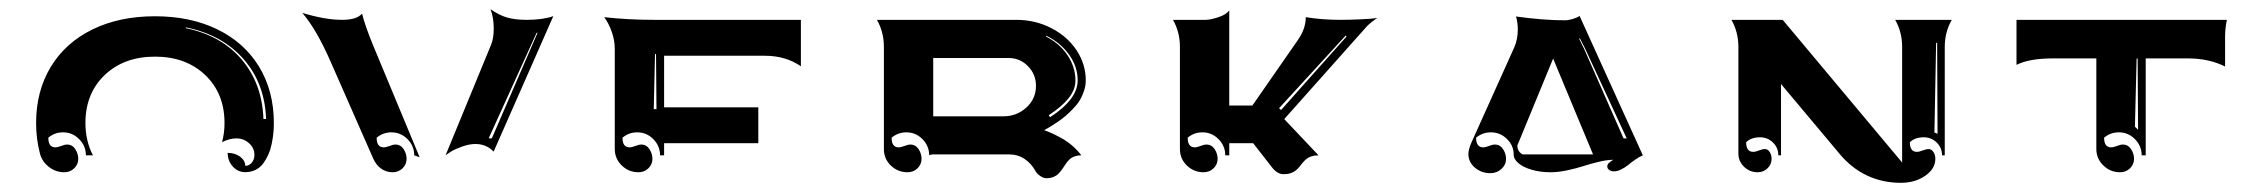

<svg xmlns="http://www.w3.org/2000/svg" viewBox="-20 -512 4918 418"><path d="M58.6 -244.1Q58.6 -313.7 90.6 -366.5Q122.6 -419.2 181.3 -447.9Q240 -476.6 317.4 -476.6Q394.8 -476.6 453.5 -447.9Q512.2 -419.2 544.2 -366.5Q576.2 -313.7 576.2 -244.1Q576.2 -232.9 575.1 -221.8Q574 -210.7 571.4 -198.2Q568.8 -185.8 564.1 -175.2Q559.3 -164.6 552.9 -155.9Q546.4 -147.2 536.4 -142.2Q526.4 -137.2 513.9 -137.2Q498 -137.2 486.8 -149.5Q475.6 -161.9 475.6 -179.2Q491.5 -179.2 502.7 -170.9Q513.9 -162.6 513.9 -150.9Q522.2 -150.9 528.1 -157.8Q533.9 -164.8 533.9 -174.6Q533.9 -189.7 522.2 -200.2Q510.5 -210.7 494.9 -210.7Q479.2 -210.7 463.4 -202.4Q468.8 -222.2 468.8 -244.1Q468.8 -308.8 426.6 -348.8Q384.5 -388.7 317.4 -388.7Q250.2 -388.7 208.1 -348.8Q166 -308.8 166 -244.1Q166 -205.1 182.4 -173.8H167Q167 -194.3 152.3 -209.1Q137.7 -223.9 117.2 -223.9Q99.1 -223.9 85.2 -212.2Q85.2 -191.4 100.3 -191.2Q105.5 -191.2 113.2 -194.2Q120.8 -197.3 126 -197.3Q137.5 -197.3 143.9 -187.3Q150.4 -177.2 150.4 -166.3Q150.4 -154.1 141.5 -145.5Q132.6 -137 120.1 -137Q101.6 -137 86.7 -148.4Q71.8 -159.9 67.1 -177.2Q58.6 -209 58.6 -244.1ZM384.3 -450.7Q461.9 -434.8 506.3 -382.3Q550.8 -329.8 553.5 -252.9H559.3Q556.6 -330.3 510.3 -383.3Q463.9 -436.3 384.8 -452.4Z M638.2 -483.9Q688 -468.8 724.6 -468.8Q757.1 -468.8 768.1 -482.4Q775.4 -454.1 792.5 -412.8L893.6 -169.7L881.8 -173.8Q881.8 -194.3 867.2 -209.1Q852.5 -223.9 832 -223.9Q814 -223.9 800 -212.2Q800 -191.4 815.2 -191.2Q820.3 -191.2 828 -194.2Q835.7 -197.3 840.8 -197.3Q852.3 -197.3 858.8 -187.3Q865.2 -177.2 865.2 -166.3Q865.2 -154.1 856.3 -145.5Q847.4 -137 835 -137Q820.6 -137 809.7 -144.9Q798.8 -152.8 792.7 -166.5L699.7 -377.9Q669.2 -447.8 638.2 -483.9ZM950 -173.8 1049.3 -415Q1054.9 -429.2 1054.9 -449.5Q1054.9 -473.9 1047.9 -491.9Q1066.9 -478.8 1084.1 -473.8Q1101.3 -468.8 1126.5 -468.8Q1161.4 -468.8 1184.6 -476.8L1054.7 -181.9Q1038.8 -198.5 1015.1 -198.5Q1001.7 -198.5 986.3 -193Q970.9 -187.5 962.9 -182.6Q954.8 -177.7 950 -173.8ZM1043.9 -210.9H1050.8L1150.4 -440.9L1148.2 -440.4Z M1295.4 -474.6Q1347.9 -468.8 1403.3 -468.8H1723.6V-367.7Q1690.4 -390.6 1645.5 -390.6H1425.8V-278.3H1630.9V-200.2H1425.8V-173.8H1417Q1417 -194.3 1402.3 -209.1Q1387.7 -223.9 1367.2 -223.9Q1349.1 -223.9 1335.2 -212.2Q1335.2 -191.4 1350.3 -191.2Q1355.5 -191.2 1363.2 -194.2Q1370.8 -197.3 1376 -197.3Q1387.5 -197.3 1393.9 -187.3Q1400.4 -177.2 1400.4 -166.3Q1400.4 -154.1 1391.5 -145.5Q1382.6 -137 1370.1 -137Q1348.6 -137 1333.5 -151.9Q1318.4 -166.7 1318.4 -187.7V-405.3Q1318.4 -424.1 1311.9 -442.6Q1305.4 -461.2 1295.4 -474.6ZM1403.3 -274.4H1409.2L1408.2 -394.5L1406 -394Z M1889.2 -468.8H2192.4Q2234.1 -468.8 2269 -450.7Q2304 -432.6 2323.9 -402.3Q2343.8 -372.1 2343.8 -336.9Q2343.8 -325.2 2339.8 -313.6Q2335.9 -302 2330.2 -292.8Q2324.5 -283.7 2315.4 -274.4Q2306.4 -265.1 2299 -258.9Q2291.5 -252.7 2281.4 -245.8Q2271.2 -239 2265.9 -235.8Q2260.5 -232.7 2253.2 -228.5Q2260.5 -226.1 2268.6 -222.5Q2276.6 -219 2288.9 -212.4Q2301.3 -205.8 2313.4 -195.7Q2325.4 -185.5 2334.2 -173.8Q2325.2 -173.8 2318.5 -171.1Q2311.8 -168.5 2307.5 -164.1Q2303.2 -159.7 2299.7 -154.3Q2296.1 -148.9 2292.5 -143.7Q2288.8 -138.4 2284.5 -134Q2280.3 -129.6 2273.6 -126.8Q2266.8 -124 2257.8 -124Q2252 -124 2244.8 -128.8Q2237.5 -133.5 2233.9 -140.4Q2224.6 -156.7 2210.2 -166.3Q2195.8 -175.8 2177.7 -175.8H2011.7Q2005.6 -175.8 2002.9 -173.8Q2002.9 -194.3 1988.3 -209.1Q1973.6 -223.9 1953.1 -223.9Q1935.1 -223.9 1921.1 -212.2Q1921.1 -191.4 1936.3 -191.2Q1941.4 -191.2 1949.1 -194.2Q1956.8 -197.3 1961.9 -197.3Q1973.4 -197.3 1979.9 -187.3Q1986.3 -177.2 1986.3 -166.3Q1986.3 -154.1 1977.4 -145.5Q1968.5 -137 1956.1 -137Q1934.6 -137 1919.4 -151.6Q1904.3 -166.3 1904.3 -187.5V-410.2Q1904.3 -441.9 1889.2 -468.8ZM2011.7 -258.8H2165Q2193.4 -258.8 2214.4 -277.8Q2235.4 -296.9 2235.4 -325.2Q2235.4 -350.1 2218 -367.9Q2200.7 -385.7 2175.8 -385.7H2011.7ZM2257.3 -432.4Q2286.9 -417.5 2304.1 -391.7Q2321.3 -366 2321.3 -336.9Q2321.3 -316.4 2306 -297.7Q2290.8 -279.1 2263.2 -261.2L2266.1 -256.8Q2326.2 -295.9 2326.2 -336.9Q2326.2 -366.7 2307.7 -392.7Q2289.3 -418.7 2258.3 -434.1Z M2533.7 -468.8H2604.5Q2615.2 -468.8 2632.4 -474.5Q2649.7 -480.2 2656.2 -489.3V-282.2H2706.5L2805.4 -424.6Q2822.8 -449.5 2822.8 -474.6Q2858.2 -468.8 2898.9 -468.8Q2913.3 -468.8 2939.3 -469.8Q2965.3 -470.9 2978.5 -472.7Q2972.7 -469.2 2965.7 -463.6Q2958.7 -458 2955.1 -453.9L2775.9 -252.7L2850.6 -173.8Q2841.6 -173.8 2834.8 -171.5Q2828.1 -169.2 2823.9 -165.6Q2819.6 -162.1 2816 -157.7Q2812.5 -153.3 2809 -148.9Q2805.4 -144.5 2801.1 -141Q2796.9 -137.5 2790.2 -135.1Q2783.4 -132.8 2774.4 -132.8Q2760.7 -132.8 2748.8 -148.2L2708.3 -200.2H2656.2V-173.8H2647.5Q2647.5 -194.3 2632.8 -209.1Q2618.2 -223.9 2597.7 -223.9Q2579.6 -223.9 2565.7 -212.2Q2565.7 -191.4 2580.8 -191.2Q2585.9 -191.2 2593.6 -194.2Q2601.3 -197.3 2606.4 -197.3Q2617.9 -197.3 2624.4 -187.3Q2630.9 -177.2 2630.9 -166.3Q2630.9 -154.1 2621.9 -145.5Q2613 -137 2600.6 -137Q2579.1 -137 2564 -151.6Q2548.8 -166.3 2548.8 -187.5V-410.2Q2548.8 -441.9 2533.7 -468.8ZM2764.6 -276.4 2769 -272.5 2911.6 -432.6 2909.7 -434.6Z M3176.8 -176.8Q3176.8 -186.5 3183.3 -201.4L3276.6 -408.7Q3284.4 -426.3 3284.4 -448Q3284.4 -462.6 3280.5 -476.1Q3340.3 -467.8 3386.7 -467.8Q3394.5 -467.8 3403.8 -470.6Q3413.1 -473.4 3418.9 -477.3L3556.6 -173.8Q3548.8 -170.7 3539.8 -164.3Q3530.8 -158 3524.3 -152.6Q3517.8 -147.2 3509.4 -143.1Q3501 -138.9 3493.2 -138.9Q3487.5 -138.9 3483.4 -142Q3479.2 -145 3479.2 -149.4Q3479.2 -153.8 3482.4 -157Q3485.6 -160.2 3492.2 -164.1Q3479 -164.1 3460.9 -159.8Q3442.9 -155.5 3427.5 -150.5Q3412.1 -145.5 3392.2 -141.2Q3372.3 -137 3355.7 -137Q3334 -137 3315.4 -142.2Q3296.9 -147.5 3286.1 -156.4Q3275.4 -165.3 3275.4 -175.8Q3275.4 -195.1 3260.7 -209.5Q3246.1 -223.9 3225.6 -223.9Q3207.5 -223.9 3193.6 -212.2Q3193.6 -191.4 3208.7 -191.2Q3213.9 -191.2 3221.6 -194.2Q3229.2 -197.3 3234.4 -197.3Q3245.8 -197.3 3252.3 -187.3Q3258.8 -177.2 3258.8 -166.3Q3258.8 -153.3 3248.8 -144.2Q3238.8 -135 3224.6 -135Q3204.8 -135 3190.8 -147.2Q3176.8 -159.4 3176.8 -176.8ZM3283.4 -195.3Q3283.4 -182.1 3294.9 -175.8H3448.2L3361.3 -384.5ZM3417.7 -428.2 3428.5 -406.2 3514.6 -210.7H3521.5L3430.7 -406.7L3419.7 -428.2Z M3749.5 -468.8H3861.1L4121.1 -158.2V-410.2Q4121.1 -441.9 4106 -468.8H4229.2Q4213.9 -442.1 4213.9 -410.2V-173.8H4208Q4208 -190.4 4196.3 -201.8Q4184.6 -213.1 4168 -213.1Q4149.2 -213.1 4137.9 -202.4Q4137.9 -181.6 4153.1 -181.4Q4158.2 -181.4 4165.9 -184.4Q4173.6 -187.5 4178.7 -187.5Q4184.8 -187.5 4189.1 -181.3Q4193.4 -175 4193.4 -166.3Q4193.4 -144.5 4171.3 -129.3Q4149.2 -114 4118.2 -114Q4078.4 -114 4044.7 -129.9Q4011 -145.8 3985.4 -176.5L3857.4 -329.1V-173.8H3851.6Q3851.6 -190.4 3839.8 -201.8Q3828.1 -213.1 3811.5 -213.1Q3792.7 -213.1 3781.5 -202.4Q3781.5 -181.6 3796.6 -181.4Q3801.8 -181.4 3809.4 -184.4Q3817.1 -187.5 3822.3 -187.5Q3828.4 -187.5 3832.6 -181.3Q3836.9 -175 3836.9 -166.3Q3836.9 -154.1 3828 -145.5Q3819.1 -137 3806.6 -137Q3789.3 -137 3777 -148.9Q3764.6 -160.9 3764.6 -178V-410.2Q3764.6 -441.9 3749.5 -468.8ZM4191.4 -223.6 4198.2 -220.7 4197.3 -418.9 4195.1 -418.5Z M4370.1 -370.8V-468.8H4828.1Q4824.2 -450.4 4824.2 -432.6V-367.2Q4788.8 -384.8 4744.1 -384.8H4651.4V-173.8H4642.6Q4642.6 -194.3 4627.9 -209.1Q4613.3 -223.9 4592.8 -223.9Q4574.7 -223.9 4560.8 -212.2Q4560.8 -191.4 4575.9 -191.2Q4581.1 -191.2 4588.7 -194.2Q4596.4 -197.3 4601.6 -197.3Q4613 -197.3 4619.5 -187.3Q4626 -177.2 4626 -166.3Q4626 -154.1 4617.1 -145.5Q4608.2 -137 4595.7 -137Q4574.2 -137 4559.1 -151.9Q4543.9 -166.7 4543.9 -187.7V-384.8H4448.2Q4398.2 -384.8 4370.1 -370.8ZM4627.9 -236.3 4634.8 -229.5 4633.8 -384.8 4631.6 -384.3Z"/></svg>

Font: AgreloyInT3
Style: Medium
Weight: 400
Designer: gluk
Foundry: gluk
Version: Version 0.27